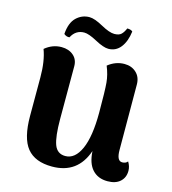

<svg xmlns="http://www.w3.org/2000/svg" viewBox="-107 -786 798 889"><g transform="rotate(15 292.0 -341.5)"><path d="M425.8 -530.8Q460 -530.8 482.4 -509.8Q504.9 -488.8 504.9 -453.1L505.9 -140.1Q505.9 -87.9 532.2 -87.9Q549.3 -87.9 558.1 -99.1Q570.8 -78.6 570.8 -57.1Q570.8 -24.9 549.3 -5.4Q527.8 14.2 488.8 14.2Q442.9 14.2 416 -15.4Q389.2 -44.9 386.2 -103Q345.7 15.1 223.1 15.1Q141.6 15.1 103.3 -31.7Q64.9 -78.6 64.9 -186V-370.1Q64.9 -448.2 44.9 -501Q80.6 -530.8 124 -530.8Q158.7 -530.8 180.9 -511.7Q203.1 -492.7 203.1 -460V-208Q203.1 -123.5 217 -85.7Q231 -47.9 270 -47.9Q316.4 -47.9 343.3 -107.9Q370.1 -168 370.1 -282.2Q370.1 -387.7 366.7 -425.3Q363.3 -462.9 347.2 -502Q383.3 -530.8 425.8 -530.8ZM120.1 -592.8Q124 -647.5 150.6 -672.9Q177.2 -698.2 212.9 -698.2Q237.3 -698.2 278.3 -675.5Q319.3 -652.8 342.8 -652.8Q365.2 -652.8 376 -663.1Q386.7 -673.3 395 -692.9Q413.1 -692.9 420.9 -685.1Q415 -636.7 392.6 -607.9Q370.1 -579.1 334 -579.1Q310.5 -579.1 270 -601.1Q229.5 -623 208 -623Q167 -623 147 -584Q132.8 -582 120.1 -592.8Z"/></g></svg>

Font: Arima
Style: Bold
Weight: 700
Designer: Joana Correia and Natanael Gama
Foundry: NDISCOVER
Version: Version 1.100;Glyphs 3.1.2 (3151)